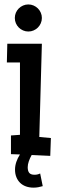

<svg xmlns="http://www.w3.org/2000/svg" viewBox="-20 -696 263 873"><path d="M174.3 150.4Q164.1 153.3 153.8 155.3Q143.6 157.2 132.3 157.2Q113.8 157.2 98.1 151.6Q82.5 146 71.5 135.3Q60.5 124.5 54.4 109.4Q48.3 94.2 48.3 75.2Q48.3 57.6 54.4 39.8Q60.5 22 70.8 6.3L29.8 4.9V-80.1L70.8 -83V-412.1H11.2L13.2 -497.1H170.4L158.7 -73.2L211.4 -68.4L208.5 12.7L124 8.8Q116.2 22.5 111.1 37.1Q106 51.8 106 64.5Q106 81.5 113 90.1Q120.1 98.6 137.2 98.6Q150.9 98.6 162.6 92.8ZM170.4 -614.3Q170.4 -601.6 165.5 -590.3Q160.6 -579.1 152.3 -570.8Q144 -562.5 132.8 -557.6Q121.6 -552.7 108.9 -552.7Q96.2 -552.7 85 -557.6Q73.7 -562.5 65.4 -570.8Q57.1 -579.1 52.2 -590.3Q47.4 -601.6 47.4 -614.3Q47.4 -627 52.2 -638.2Q57.1 -649.4 65.4 -657.7Q73.7 -666 85 -670.9Q96.2 -675.8 108.9 -675.8Q121.6 -675.8 132.8 -670.9Q144 -666 152.3 -657.7Q160.6 -649.4 165.5 -638.2Q170.4 -627 170.4 -614.3Z"/></svg>

Font: Maiden Orange
Style: Regular
Weight: 400
Designer: Astigmatic (AOETI)
Foundry: Astigmatic (AOETI)
Version: Version 1.000